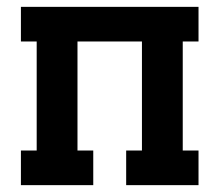

<svg xmlns="http://www.w3.org/2000/svg" viewBox="-20 -540 640 560"><path d="M41 0V-101H87V-419H41V-520H559V-419H513V-101H559V0H348V-101H394V-419H206V-101H252V0Z"/></svg>

Font: Iosevka Plex Etoile
Style: Bold
Weight: 700
Designer: Belleve Invis
Foundry: Belleve Invis
Version: Version 25.1.1; ttfautohint (v1.8.4)